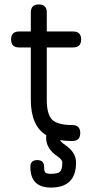

<svg xmlns="http://www.w3.org/2000/svg" viewBox="-20 -636 436 866"><path d="M210 210Q117 210 117 117Q117 86 148 86Q179 86 179 117Q179 136 184.5 142Q190 148 210 148Q241 148 251 138Q261 128 261 97Q261 84 239 69Q188 35 188 -15Q188 -23 189 -26Q119 -68 119 -186V-422H66Q30 -422 30 -458Q30 -494 66 -494H119V-580Q119 -616 155 -616Q191 -616 191 -580V-494H310Q346 -494 346 -458Q346 -422 310 -422H191V-186Q191 -120 215.5 -96Q240 -72 306 -72Q342 -72 342 -36Q342 0 306 0Q274 0 251 -4Q254 4 274 18Q323 51 323 97Q323 210 210 210Z"/></svg>

Font: Jura SemiBold
Style: Regular
Weight: 600
Designer: Daniel Johnson, Alexei Vanyashin
Foundry: Daniel Johnson
Version: Version 5.103